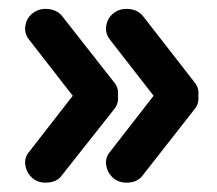

<svg xmlns="http://www.w3.org/2000/svg" viewBox="-20 -410 480 425"><path d="M54 -14Q40 -25 36.5 -42Q33 -59 43 -72L141 -198L43 -324Q33 -338 36.5 -355Q40 -372 54 -382Q68 -392 87 -390Q106 -388 117 -375L234 -226Q243 -214 241 -198Q243 -182 234 -170L117 -22Q107 -8 87.5 -6Q68 -4 54 -14ZM233 -14Q219 -25 215.5 -42Q212 -59 222 -72L320 -198L222 -324Q212 -338 215.5 -355Q219 -372 233 -382Q247 -392 266 -390Q285 -388 296 -375L412 -226Q421 -214 419 -198Q421 -182 412 -170L296 -22Q286 -8 266.5 -6Q247 -4 233 -14Z"/></svg>

Font: Hoogli
Style: Bold
Weight: 700
Designer: Anand Singh Naorem
Foundry: Brand New Type
Version: Version 1.00 b007